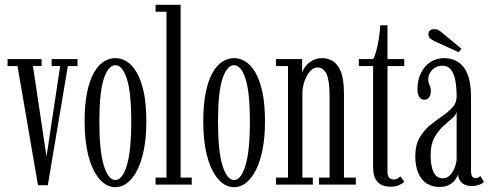

<svg xmlns="http://www.w3.org/2000/svg" viewBox="-20 -770 2043 801"><path d="M138.5 2.5 53 -494.5H11.5V-523.5H153.5V-494.5H117.5L174 -116.5L231 -494.5H195.5V-523.5H303.5V-494.5H263L179.5 2.5Z M461.5 11Q434.5 11 411.2 -7.2Q388 -25.5 370.2 -60.8Q352.5 -96 342.8 -147Q333 -198 333 -263.5Q333 -335 343.5 -385.2Q354 -435.5 372 -467Q390 -498.5 413 -513Q436 -527.5 461.5 -527.5Q486.5 -527.5 509.5 -513Q532.5 -498.5 550.8 -467Q569 -435.5 579.8 -385.2Q590.5 -335 590.5 -263.5Q590.5 -198 580.5 -147Q570.5 -96 552.8 -60.8Q535 -25.5 511.5 -7.2Q488 11 461.5 11ZM461.5 -19Q490.5 -19 509 -79.2Q527.5 -139.5 527.5 -263.5Q527.5 -386 509 -442Q490.5 -498 461.5 -498Q432 -498 413.2 -442Q394.5 -386 394.5 -263.5Q394.5 -139.5 413.2 -79.2Q432 -19 461.5 -19Z M629 0V-29H674.5V-721H629V-750H733.5V-29H780V0Z M956.5 11Q929.5 11 906.2 -7.2Q883 -25.5 865.2 -60.8Q847.5 -96 837.8 -147Q828 -198 828 -263.5Q828 -335 838.5 -385.2Q849 -435.5 867 -467Q885 -498.5 908 -513Q931 -527.5 956.5 -527.5Q981.5 -527.5 1004.5 -513Q1027.5 -498.5 1045.8 -467Q1064 -435.5 1074.8 -385.2Q1085.5 -335 1085.5 -263.5Q1085.5 -198 1075.5 -147Q1065.5 -96 1047.8 -60.8Q1030 -25.5 1006.5 -7.2Q983 11 956.5 11ZM956.5 -19Q985.5 -19 1004 -79.2Q1022.5 -139.5 1022.5 -263.5Q1022.5 -386 1004 -442Q985.5 -498 956.5 -498Q927 -498 908.2 -442Q889.5 -386 889.5 -263.5Q889.5 -139.5 908.2 -79.2Q927 -19 956.5 -19Z M1131.5 0V-29H1181.5V-494.5H1131.5V-523.5H1240.5V-465.5Q1243.5 -479 1254.8 -493.5Q1266 -508 1283.8 -517.8Q1301.5 -527.5 1324.5 -527.5Q1345.5 -527.5 1366.2 -516.5Q1387 -505.5 1401 -473.5Q1415 -441.5 1415 -377.5V-29H1464.5V0H1311V-29H1355V-367.5Q1355 -432.5 1342.8 -460.5Q1330.5 -488.5 1304.5 -488.5Q1291 -488.5 1279.5 -478.5Q1268 -468.5 1259.5 -452.5Q1251 -436.5 1246.2 -417.8Q1241.5 -399 1241.5 -381.5V-29H1285V0Z M1609.5 9Q1591.5 9 1574.8 2.5Q1558 -4 1547.2 -22Q1536.5 -40 1536.5 -75V-494.5H1477V-523.5H1536.5Q1544 -536 1550.2 -559.2Q1556.5 -582.5 1560.8 -610.5Q1565 -638.5 1566.5 -664.5H1596.5V-523.5H1666.5V-494.5H1596.5V-55Q1596.5 -34.5 1604.8 -27.8Q1613 -21 1621 -21Q1631.5 -21 1639 -25.5Q1646.5 -30 1650 -34.5L1667 -12Q1658.5 -3.5 1643.5 2.8Q1628.5 9 1609.5 9Z M1813 10Q1784 10 1761.2 -4Q1738.5 -18 1725.5 -46.8Q1712.5 -75.5 1712.5 -118Q1712.5 -164.5 1730 -195Q1747.5 -225.5 1773.2 -246.8Q1799 -268 1824.8 -285.5Q1850.5 -303 1867.8 -321.8Q1885 -340.5 1885 -367Q1885 -405 1879.5 -434.2Q1874 -463.5 1861 -479.8Q1848 -496 1825.5 -496Q1800 -496 1783.2 -478.5Q1766.5 -461 1766.5 -438.5Q1766.5 -427.5 1769.5 -421Q1772.5 -414.5 1775 -407.8Q1777.5 -401 1777.5 -390Q1777.5 -374.5 1770.5 -364.2Q1763.5 -354 1749.5 -354Q1736 -354 1728.8 -366Q1721.5 -378 1721.5 -398.5Q1721.5 -434.5 1735.5 -464Q1749.5 -493.5 1774.8 -510.5Q1800 -527.5 1833.5 -527.5Q1867 -527.5 1892 -511Q1917 -494.5 1931 -459.2Q1945 -424 1945 -366V-61Q1945 -41 1949.8 -34Q1954.5 -27 1963.5 -27Q1971 -27 1976.2 -30Q1981.5 -33 1984 -36L1999 -11Q1993.5 -4.5 1979.2 0.8Q1965 6 1947.5 6Q1930.5 6 1918 0Q1905.5 -6 1898.8 -16.8Q1892 -27.5 1891 -42.5Q1888 -33 1879.2 -20.5Q1870.5 -8 1854.5 1Q1838.5 10 1813 10ZM1826.5 -26Q1845.5 -26 1858.5 -40.2Q1871.5 -54.5 1878.2 -74Q1885 -93.5 1885 -108.5V-305.5Q1884 -291.5 1867.2 -277.2Q1850.5 -263 1829.5 -244Q1808.5 -225 1792.5 -196.2Q1776.5 -167.5 1776.5 -124Q1776.5 -76.5 1789 -51.2Q1801.5 -26 1826.5 -26ZM1893.5 -552 1794.5 -597.5Q1782 -603.5 1774.8 -609.5Q1767.5 -615.5 1767.5 -627.5Q1767.5 -637.5 1774.2 -643Q1781 -648.5 1792 -648.5Q1801.5 -648.5 1808.2 -645Q1815 -641.5 1822 -635.5L1905 -566.5Z"/></svg>

Font: Imbue 24pt Light
Style: Regular
Weight: 300
Designer: Tyler Finck
Foundry: Etcetera Type Company
Version: Version 1.102